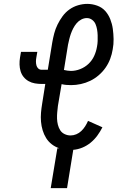

<svg xmlns="http://www.w3.org/2000/svg" viewBox="-20 -763 640 988"><path d="M241 205 275 0H285Q264 -7 246.5 -20.5Q229 -34 217.5 -52.5Q206 -71 199.5 -92.5Q193 -114 191 -137Q189 -160 191 -183Q193 -206 197 -230L213 -331H195Q177 -331 159.5 -334Q142 -337 127 -345.5Q112 -354 101.5 -367Q91 -380 86 -396.5Q81 -413 80.5 -431Q80 -449 83 -467L88 -496H172L167 -467Q165 -457 165 -446.5Q165 -436 167.5 -426.5Q170 -417 177 -410.5Q184 -404 195 -404H226L249 -545Q253 -568 259 -591Q265 -614 276 -636.5Q287 -659 302 -679.5Q317 -700 337.5 -714.5Q358 -729 382 -736Q406 -743 429 -743Q455 -743 480 -734Q505 -725 521.5 -706.5Q538 -688 547.5 -664Q557 -640 560.5 -614.5Q564 -589 564.5 -562Q565 -535 560 -509Q556 -484 547 -460Q538 -436 523 -414.5Q508 -393 487.5 -375.5Q467 -358 444 -347Q421 -336 396 -330.5Q371 -325 346 -325Q334 -325 321.5 -326Q309 -327 297 -330L278 -218Q276 -201 274.5 -185Q273 -169 273.5 -152.5Q274 -136 278 -120.5Q282 -105 290 -92.5Q298 -80 312.5 -73Q327 -66 343 -66Q358 -66 372.5 -72Q387 -78 398.5 -89Q410 -100 418.5 -113.5Q427 -127 433 -141L507 -108Q496 -86 481 -65.5Q466 -45 446.5 -29Q427 -13 404 -3.5Q381 6 357 8L325 205ZM345 -398Q369 -398 393 -407.5Q417 -417 435.5 -434.5Q454 -452 464.5 -475Q475 -498 479 -522Q482 -537 482.5 -552Q483 -567 482.5 -582Q482 -597 479.5 -611.5Q477 -626 471.5 -639Q466 -652 454 -661Q442 -670 427 -670Q412 -670 398 -662.5Q384 -655 374 -643Q364 -631 357 -617.5Q350 -604 345 -590Q340 -576 336.5 -561.5Q333 -547 330 -533L309 -403Q318 -401 327 -399.5Q336 -398 345 -398Z"/></svg>

Font: Iosevka Curly Extended
Style: Italic
Weight: 400
Width: 7
Italic angle: -9°
Monospace: yes
Designer: Belleve Invis
Foundry: Belleve Invis
Version: Version 11.1.0; ttfautohint (v1.8.3)